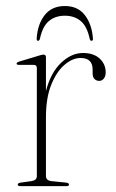

<svg xmlns="http://www.w3.org/2000/svg" viewBox="-20 -634 394 654"><path d="M136.5 -438.5V-324Q153 -387 188.2 -420.2Q223.5 -453.5 262.5 -453.5Q299 -453.5 319.5 -434.5Q340 -415.5 340 -387.5Q340 -374.5 333.8 -366.5Q327.5 -358.5 318 -358.5Q308.5 -358.5 302 -364.8Q295.5 -371 295.5 -384V-397Q295.5 -436.5 254.5 -436.5Q227 -436.5 199.8 -413.2Q172.5 -390 154.5 -345.2Q136.5 -300.5 136.5 -234.5V-34.5Q136.5 -19 155.5 -17L205 -12Q215 -11 215 -5Q215 0 206.5 0H48.5Q40.5 0 40.5 -5.5Q40.5 -10.5 50.5 -12L86.5 -17Q105.5 -19.5 105.5 -34V-402Q105.5 -413 95 -413H44.5Q36.5 -413 36.5 -417.5Q36.5 -421 44.5 -424L112.5 -444.5Q123 -448 128.5 -448Q136.5 -448 136.5 -438.5ZM201 -580.5Q168.5 -580.5 146.8 -562.5Q125 -544.5 116 -502Q114 -495 109.5 -495Q104.5 -495 105 -503Q108 -551.5 132.2 -582.5Q156.5 -613.5 201 -613.5Q245 -613.5 269 -582.5Q293 -551.5 296.5 -503Q297.5 -495 291.5 -495Q287.5 -495 285.5 -502Q276.5 -544.5 254.8 -562.5Q233 -580.5 201 -580.5Z"/></svg>

Font: Fraunces 72pt Thin
Style: Regular
Weight: 100
Version: Version 1.000;[b76b70a41]